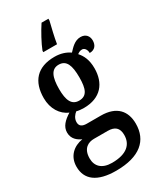

<svg xmlns="http://www.w3.org/2000/svg" viewBox="-246 -846 971 1163"><g transform="rotate(-30 239.5 -264.5)"><path d="M179 -616V-606H275C282 -652 297 -711 307 -753V-766H259C231 -724 195 -658 179 -616ZM203 237C370 237 448 165 448 49C448 -38 400 -99 288 -99H191C159 -99 141 -110 141 -138C141 -164 158 -185 173 -196C184 -192 210 -190 223 -190C343 -190 399 -264 399 -367C399 -427 380 -463 356 -490C366 -497 375 -503 390 -503C406 -503 420 -486 420 -461C459 -461 474 -488 474 -518C474 -548 456 -573 419 -573C377 -573 349 -539 328 -517C302 -535 268 -548 223 -548C101 -548 42 -479 42 -363C42 -289 79 -232 133 -210C90 -183 60 -154 60 -112C60 -67 91 -44 120 -31C57 -21 6 22 6 96C6 186 71 237 203 237ZM221 -243C169 -243 150 -286 150 -364C150 -446 168 -494 221 -494C275 -494 292 -448 292 -365C292 -285 276 -243 221 -243ZM205 183C135 183 100 147 100 92C100 21 144 2 182 2H278C327 2 353 23 353 73C353 137 311 183 205 183Z"/></g></svg>

Font: Noto Serif Devanagari Condensed SemiBold
Style: Regular
Weight: 600
Width: 3
Designer: Universal Thirst, Indian Type Foundry and the Monotype Design Team
Foundry: Monotype Imaging Inc.
Version: Version 2.004